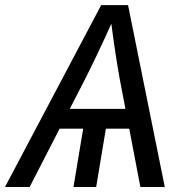

<svg xmlns="http://www.w3.org/2000/svg" viewBox="-40 -748 750 768"><path d="M390.1 -272.9 344.7 0H253.9L299.3 -272.9ZM-20 0 364.7 -727.5H472.2L619.1 0H521.5L439 -431.6Q432.6 -466.3 422.9 -528.3Q413.1 -590.3 401.4 -684.1H419.4Q379.9 -595.7 350.3 -533.7Q320.8 -471.7 300.3 -431.6L78.6 0ZM151.4 -233.4 164.6 -312.5H538.1L524.4 -233.4Z"/></svg>

Font: Adwaita Sans
Style: Italic
Weight: 400
Italic angle: -9.39999°
Designer: Rasmus Andersson
Foundry: rsms
Version: Version 4.001;git-9221beed3